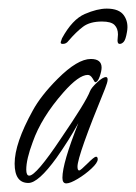

<svg xmlns="http://www.w3.org/2000/svg" viewBox="-20 -419 316 446"><path d="M228 -399Q257 -399 268 -383Q279 -367 275 -345Q272 -327 267.5 -322Q263 -317 258 -317Q253 -317 253 -325Q253 -329 253.5 -332Q254 -335 254 -339Q254 -353 246 -361Q238 -369 217 -369Q189 -369 173 -357Q157 -345 139 -324Q134 -317 126 -317Q121 -317 121 -320Q121 -322 122 -324Q123 -326 124 -330Q148 -374 177 -386.5Q206 -399 228 -399ZM134 7Q125 7 125 -6Q125 -40 162 -133Q140 -93 111 -52Q69 6 46 6Q14 6 14 -39Q14 -86 56 -162Q75 -197 114 -236Q160 -282 191 -282Q216 -282 216 -262Q216 -254 211.5 -241Q207 -228 201 -228Q200 -228 195 -237Q190 -245 184 -245Q163 -245 127 -204Q76 -146 56 -89Q41 -49 41 -25Q41 -11 48 -11Q64 -11 122 -98Q150 -139 167 -166.5Q184 -194 189 -207Q192 -215 205.5 -227.5Q219 -240 226 -240Q230 -240 230 -234Q230 -228 224 -213Q160 -57 160 -32Q160 -23 164 -23Q167 -23 183 -39Q199 -55 203 -55Q207 -55 207 -49Q207 -41 192.5 -27.5Q178 -14 160.5 -3.5Q143 7 134 7Z"/></svg>

Font: Petemoss
Style: Regular
Weight: 400
Designer: Robert E. Leuschke
Foundry: Robert E. Leuschke
Version: Version 1.010; ttfautohint (v1.8.3)